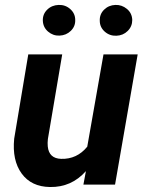

<svg xmlns="http://www.w3.org/2000/svg" viewBox="-20 -749 588 779"><path d="M328.6 -54.7Q270 11.2 183.1 9.8Q106.9 8.8 67.9 -44.9Q28.8 -98.6 37.6 -186.5L94.7 -528.3H232.4L174.3 -185.1Q172.4 -168.9 173.8 -154.8Q178.7 -106 228 -104.5Q292 -102.5 334 -153.8L399.9 -528.3H538.6L446.8 0H318.4ZM153.8 -665Q152.8 -691.4 171.4 -709.7Q189.9 -728 217.8 -729Q245.1 -730 265.1 -712.2Q285.2 -694.3 285.2 -668Q286.1 -642.1 267.3 -623.8Q248.5 -605.5 221.2 -604.5Q195.3 -603.5 175 -620.8Q154.8 -638.2 153.8 -665ZM384.8 -665Q383.8 -691.4 402.3 -709.7Q420.9 -728 448.2 -729Q474.1 -730 494.9 -712.9Q515.6 -695.8 516.6 -668Q516.6 -641.6 498 -623.3Q479.5 -605 452.1 -604Q424.8 -603 404.8 -620.8Q384.8 -638.7 384.8 -665Z"/></svg>

Font: RobotoInd
Style: Bold Italic
Weight: 700
Italic angle: -12°
Designer: Google
Version: Version 2.001150; 2014